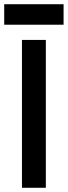

<svg xmlns="http://www.w3.org/2000/svg" viewBox="-35 -889 321 909"><path d="M69 -700V0H182V-700ZM-15 -869V-772H266V-869Z"/></svg>

Font: Mint Spirit No2
Style: Bold
Weight: 700
Designer: HARENDAL Hirwen
Foundry: Arkandis Digital Foundry.
Version: Version 1.004;FFEdit